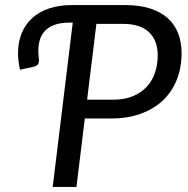

<svg xmlns="http://www.w3.org/2000/svg" viewBox="-20 -736 742 756"><path d="M427 -343.5Q469 -343.5 501.5 -356.5Q534 -369.5 556.2 -392.8Q578.5 -416 589.8 -448.2Q601 -480.5 601 -518.5Q601 -576 567 -609Q533 -642 463.5 -642H359.5L323 -343.5ZM472.5 -716Q529.5 -716 571.5 -702.5Q613.5 -689 640.8 -664.2Q668 -639.5 681.5 -604.5Q695 -569.5 695 -527Q695 -470.5 676.5 -423.2Q658 -376 622.8 -342Q587.5 -308 535.8 -288.8Q484 -269.5 417.5 -269.5H314L281 0H187.5L266.5 -647H254.5Q220.5 -647 197 -639Q173.5 -631 158.8 -616.2Q144 -601.5 137.5 -581Q131 -560.5 131 -535Q131 -527 131.8 -518.2Q132.5 -509.5 133 -504Q134.5 -494.5 131.2 -486Q128 -477.5 114 -473.5L59 -461.5Q55 -477.5 53 -494.5Q51 -511.5 51 -526Q51 -569.5 65.2 -604.8Q79.5 -640 106.8 -664.8Q134 -689.5 173.5 -702.8Q213 -716 263 -716Z"/></svg>

Font: Lato 2
Style: Italic
Weight: 400
Italic angle: -7°
Designer: Lukasz Dziedzic with Adam Twardoch and Botio Nikoltchev
Foundry: tyPoland Lukasz Dziedzic
Version: Version 2.015; 2015-08-06; http://www.latofonts.com/